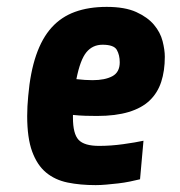

<svg xmlns="http://www.w3.org/2000/svg" viewBox="-20 -529 524 558"><path d="M459 -364Q459 -323 448.5 -291Q438 -259 415 -237Q392 -215 354 -203.5Q316 -192 262 -192Q246 -192 228.5 -192.5Q211 -193 192 -195V-187Q192 -140 208.5 -122.5Q225 -105 268 -105Q302 -105 338 -110Q374 -115 397 -120L387 -8Q375 -5 358 -1.5Q341 2 323.5 4Q306 6 289 7.5Q272 9 258 9Q213 9 176.5 1.5Q140 -6 114 -27.5Q88 -49 73.5 -88.5Q59 -128 59 -192Q59 -219 62 -250Q68 -319 85 -368.5Q102 -418 130 -449Q158 -480 198 -494.5Q238 -509 290 -509Q343 -509 376 -494Q409 -479 427.5 -457Q446 -435 452.5 -409.5Q459 -384 459 -364ZM278 -399Q249 -399 231 -377Q213 -355 202 -299Q228 -296 249 -296Q285 -296 306.5 -307.5Q328 -319 328 -348Q328 -369 319.5 -384Q311 -399 278 -399Z"/></svg>

Font: Share
Style: Bold Italic
Weight: 700
Designer: Ralph du Carrois
Version: Version 1.002